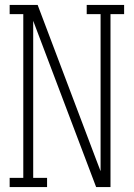

<svg xmlns="http://www.w3.org/2000/svg" viewBox="-20 -755 540 775"><path d="M19 0V-37H74V-698H19V-735H132L368 -111L386 -64V-698H330V-735H481V-698H426V0H368L114 -671V-37H170V0Z"/></svg>

Font: Iosevka Slab Extralight
Style: Regular
Weight: 200
Monospace: yes
Designer: Belleve Invis
Foundry: Belleve Invis
Version: Version 11.1.1; ttfautohint (v1.8.3)